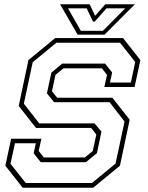

<svg xmlns="http://www.w3.org/2000/svg" viewBox="-20 -878 691 898"><path d="M86 0 5 -103 32 -229H173.5L161 -172L185 -141.5H377L414 -172L430.5 -249L406.5 -279.5H148.5L67.5 -382.5L113 -597L238 -700H555.5L636.5 -597L609.5 -471H468L480.5 -528L456.5 -558.5H277L239.5 -528L223 -451.5L247.5 -421H505.5L586.5 -318L541 -103L416 0ZM100.5 -22H410L520.5 -113L562.5 -309.5L492.5 -400H233L199.5 -441.5L220 -538L271 -580.5H471.5L504.5 -539L494.5 -492H592L612.5 -588L541.5 -678H243.5L133 -587L91.5 -393L163.5 -301H422L454.5 -262.5L433.5 -162L382 -119.5H170.5L137.5 -161L147.5 -208H50L29 -112ZM343 -716 261 -858H399.5L424.5 -804L472.5 -858H611L469 -716ZM358 -734H461.5L565.5 -839H478L423 -777H415L385.5 -839H298Z"/></svg>

Font: Tourney Thin ExtraLight
Style: Italic
Weight: 250
Italic angle: -12°
Version: Version 1.015